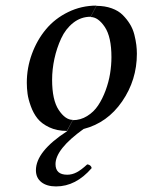

<svg xmlns="http://www.w3.org/2000/svg" viewBox="-20 -460 511 689"><path d="M241.2 -29.8 220.2 9.8Q184.1 9.8 156.7 -3.2Q129.4 -16.1 114.5 -34.9Q99.6 -53.7 90.6 -78.9Q81.5 -104 78.9 -123.5Q76.2 -143.1 76.2 -163.1Q76.2 -216.3 94.5 -266.4Q112.8 -316.4 145 -355Q177.2 -393.6 224.6 -416.7Q272 -439.9 326.2 -439.9L305.2 -399.9Q270.5 -399.9 242.9 -378.2Q215.3 -356.4 199.5 -322Q183.6 -287.6 175.3 -249.3Q167 -210.9 167 -173.8Q167 -101.1 190.7 -65.4Q214.4 -29.8 241.2 -29.8ZM309.1 143.1Q252.4 209 181.2 209Q147.9 209 128.4 193.6Q108.9 178.2 108.9 150.9Q108.9 83.5 220.2 11.2L241.2 -28.8Q269 -28.8 292.7 -43.5Q316.4 -58.1 332 -81.5Q347.7 -105 358.9 -135.3Q370.1 -165.5 375 -195.8Q379.9 -226.1 379.9 -254.9Q379.9 -327.6 356 -363.3Q332 -398.9 305.2 -398.9L326.2 -439Q356.4 -439 380.9 -430.2Q405.3 -421.4 420.4 -406.2Q435.5 -391.1 446.3 -373.5Q457 -356 462.2 -335.4Q467.3 -314.9 469.2 -298.8Q471.2 -282.7 471.2 -267.1Q471.2 -172.9 418.2 -95.9Q365.2 -19 279.8 2.9Q179.2 75.2 179.2 128.9Q179.2 167 221.2 167Q238.8 167 255.1 158.4Q271.5 149.9 293 129.9Q306.2 131.3 309.1 143.1Z"/></svg>

Font: Common Serif News
Style: Italic
Weight: 450
Italic angle: -12°
Designer: Philipp H. Poll, Khaled Hosny
Foundry: Stefan Peev, Context Ltd.
Version: Version 1.026